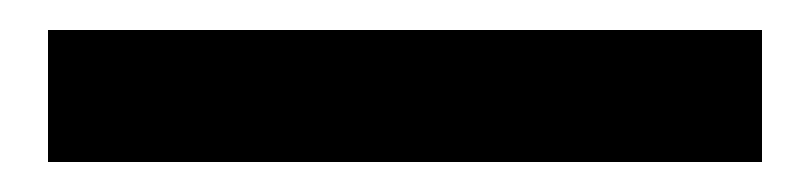

<svg xmlns="http://www.w3.org/2000/svg" viewBox="-20 35 540 128"><path d="M12 143V55H488V143Z"/></svg>

Font: Source Sans 3 ExtraBold
Style: Regular
Weight: 800
Designer: Paul D. Hunt
Foundry: Adobe
Version: Version 3.052;hotconv 1.1.0;makeotfexe 2.6.0